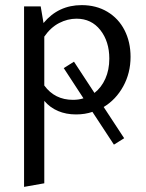

<svg xmlns="http://www.w3.org/2000/svg" viewBox="-20 -441 571 750"><path d="M385 -23 465 99 425 124 341 -4Q312 6 277 6Q238 6 206.5 -7.5Q175 -21 153 -47V275L74 289V-416H139L150 -351Q208 -421 299 -421Q356 -421 399.5 -395Q443 -369 466.5 -323Q490 -277 490 -219Q490 -156 461.5 -104Q433 -52 385 -23ZM306 -57 229 -175 269 -200 349 -78Q376 -99 391.5 -133.5Q407 -168 407 -212Q407 -279 372 -323.5Q337 -368 279 -368Q244 -368 211 -351Q178 -334 153 -298V-107Q194 -51 265 -51Q288 -51 306 -57Z"/></svg>

Font: Ysabeau Infant Medium
Style: Regular
Weight: 500
Designer: Christian Thalmann (Catharsis Fonts)
Version: Version 0.003